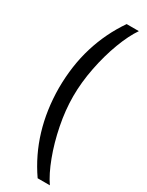

<svg xmlns="http://www.w3.org/2000/svg" viewBox="-242 -840 773 1010"><g transform="rotate(30 144.0 -334.5)"><path d="M197.3 -802.7H271.5Q237.8 -753.9 208.5 -676.3Q179.2 -598.6 161.4 -508.3Q143.6 -418 143.6 -334Q143.6 -250 161.4 -160.2Q179.2 -70.3 208.5 7.3Q237.8 85 271.5 133.8H197.3Q58.1 -67.4 56.6 -334Q57.1 -470.2 92.8 -586.4Q128.4 -702.6 197.3 -802.7Z"/></g></svg>

Font: Pretendard GOV
Style: Regular
Weight: 400
Designer: Base glyphs from Inter by Rasmus Andersson; Hangeul glyphs from Noto Sans CJK(Source Han Sans) by Jang Soo-young and Kan
Foundry: Kil Hyung-jin
Version: Version 1.309